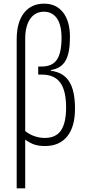

<svg xmlns="http://www.w3.org/2000/svg" viewBox="-20 -785 474 1045"><path d="M219.2 -721.2Q171.4 -721.2 144.5 -682.6Q117.2 -643.6 117.2 -573.2V-71.8Q141.1 -52.7 168.5 -43.5Q196.3 -34.2 223.1 -34.2Q284.2 -34.2 312 -75.2Q339.8 -116.2 339.8 -200.2Q339.8 -291.5 308.1 -335Q275.9 -378.9 209 -378.9H188V-422.9H206.1Q264.2 -422.9 289.6 -460Q314.9 -497.1 314.9 -579.1Q314.9 -649.9 289.6 -685.5Q264.2 -721.2 219.2 -721.2ZM220.2 -765.1Q286.1 -765.1 323.7 -716.8Q360.8 -668.9 360.8 -583Q360.8 -497.1 336.9 -455.1Q313 -412.6 256.8 -403.8V-399.9Q325.2 -391.1 356.9 -340.8Q388.2 -291.5 388.2 -193.8Q388.2 -94.7 345.7 -42.5Q303.2 9.8 225.1 9.8Q195.3 9.8 170.9 2.9Q147 -3.9 117.2 -24.9V240.2H70.8V-570.8Q70.8 -663.6 110.8 -714.8Q150.4 -765.1 220.2 -765.1Z"/></svg>

Font: Germano
Style: Regular
Weight: 300
Width: 3
Foundry: Ascender Corporation
Version: Version 1.10; ttfautohint (v1.5)